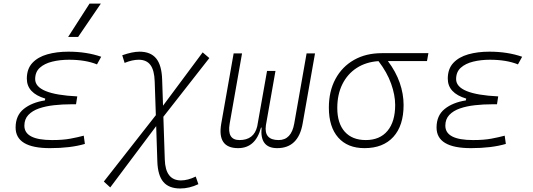

<svg xmlns="http://www.w3.org/2000/svg" viewBox="-20 -815 2970 1069"><path d="M258.3 9.8Q66.9 9.8 66.9 -105Q66.9 -171.9 112.1 -208.3Q157.2 -244.6 230 -255.9L231.9 -266.1Q129.4 -296.9 129.4 -377Q129.4 -431.6 160.2 -464.6Q190.9 -497.6 243.4 -512.5Q295.9 -527.3 360.8 -527.3Q461.9 -527.3 543.5 -499L520 -456.5Q456.1 -482.4 363.8 -482.4Q314 -482.4 271 -471.9Q228 -461.4 201.9 -438Q175.8 -414.6 175.8 -374.5Q175.8 -289.6 410.2 -278.3L403.3 -234.4H375.5Q327.1 -234.4 280.8 -229.2Q234.4 -224.1 197 -211.2Q159.7 -198.2 137.7 -174.8Q115.7 -151.4 115.7 -115.2Q115.7 -35.2 270 -35.2Q330.6 -35.2 372.1 -43Q413.6 -50.8 446.3 -59.6L452.6 -13.7Q372.6 9.8 258.3 9.8ZM359.4 -609.4 478.5 -794.9H541.5L415 -609.4Z M593.8 228.5 558.1 195.8 847.7 -173.8 841.3 -361.3Q839.4 -423.8 817.6 -453.1Q795.9 -482.4 752.4 -482.4Q716.8 -482.4 673.8 -464.8L660.6 -507.3Q717.3 -527.3 756.8 -527.3Q818.8 -527.3 849.6 -489.5Q880.4 -451.7 882.8 -371.6L887.7 -226.6L1108.4 -523.4L1145.5 -491.7L889.6 -165L897.5 73.2Q900.9 189.5 987.8 189.5Q1025.4 189.5 1069.8 168L1084.5 210.4Q1033.7 234.4 983.4 234.4Q920.4 234.4 889.4 197.8Q858.4 161.1 856 83.5L849.6 -112.8Z M1523.4 9.8Q1425.3 9.8 1436.5 -104.5H1433.1Q1402.8 9.8 1305.7 9.8Q1188 9.8 1211.9 -127L1280.8 -517.6H1327.6L1258.8 -127Q1242.7 -35.2 1313.5 -35.2Q1394 -35.2 1412.1 -111.3L1466.8 -419.9H1513.7L1460.4 -117.2Q1448.7 -35.2 1531.2 -35.2Q1602.1 -35.2 1618.2 -127L1687 -517.6H1733.9L1665 -127Q1641.1 9.8 1523.4 9.8Z M2009.3 9.8Q1915 9.8 1863 -49.3Q1811 -108.4 1811 -215.8Q1811 -307.1 1847.7 -375.2Q1884.3 -443.4 1950.7 -481.2Q2017.1 -519 2106 -519H2365.2L2357.4 -475.1H2139.6Q2184.1 -416 2205.6 -354Q2227.1 -292 2227.1 -230.5Q2227.1 -115.7 2170.2 -53Q2113.3 9.8 2009.3 9.8ZM2087.4 -474.6Q2018.1 -470.2 1966.3 -436.8Q1914.6 -403.3 1886.2 -346.2Q1857.9 -289.1 1857.9 -213.9Q1857.9 -128.4 1899.4 -81.8Q1940.9 -35.2 2016.6 -35.2Q2094.7 -35.2 2137.5 -86.4Q2180.2 -137.7 2180.2 -230.5Q2180.2 -285.6 2157.7 -348.9Q2135.3 -412.1 2087.4 -474.6Z M2602.1 9.8Q2410.6 9.8 2410.6 -105Q2410.6 -171.9 2455.8 -208.3Q2501 -244.6 2573.7 -255.9L2575.7 -266.1Q2473.1 -296.9 2473.1 -377Q2473.1 -431.6 2503.9 -464.6Q2534.7 -497.6 2587.2 -512.5Q2639.6 -527.3 2704.6 -527.3Q2805.7 -527.3 2887.2 -499L2863.8 -456.5Q2799.8 -482.4 2707.5 -482.4Q2657.7 -482.4 2614.7 -471.9Q2571.8 -461.4 2545.7 -438Q2519.5 -414.6 2519.5 -374.5Q2519.5 -289.6 2753.9 -278.3L2747.1 -234.4H2719.2Q2670.9 -234.4 2624.5 -229.2Q2578.1 -224.1 2540.8 -211.2Q2503.4 -198.2 2481.4 -174.8Q2459.5 -151.4 2459.5 -115.2Q2459.5 -35.2 2613.8 -35.2Q2674.3 -35.2 2715.8 -43Q2757.3 -50.8 2790 -59.6L2796.4 -13.7Q2716.3 9.8 2602.1 9.8Z"/></svg>

Font: Cascadia Mono PL ExtraLight
Style: Italic
Weight: 200
Italic angle: -10°
Monospace: yes
Designer: Aaron Bell
Foundry: Saja Typeworks
Version: Version 2404.023; ttfautohint (v1.8.4)